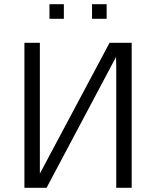

<svg xmlns="http://www.w3.org/2000/svg" viewBox="-20 -900 750 920"><path d="M217 -810V-880H286V-810ZM421 -810V-880H491V-810ZM97 0V-695H171V-110V-68Q283 -277 505 -695H611V0H537V-584Q537 -592 536.5 -606Q536 -620 536 -627L203 0Z"/></svg>

Font: Coval
Style: ExtraLight
Weight: 250
Foundry: Context Ltd
Version: Version 001.000